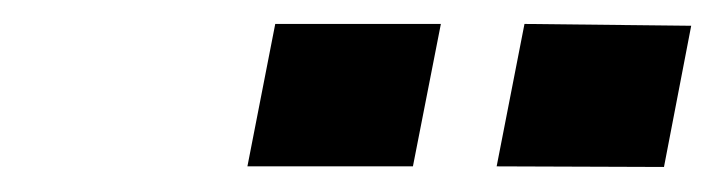

<svg xmlns="http://www.w3.org/2000/svg" viewBox="-20 -715 589 158"><path d="M411.6 -695.3 548.8 -693.8 526.4 -577.6 388.7 -578.1ZM206.5 -695.3H342.8L319.8 -578.1H183.6Z"/></svg>

Font: Fantasque Sans Mono
Style: Bold Italic
Weight: 700
Italic angle: -11°
Monospace: yes
Designer: Jany Belluz
Version: Version 1.7.1